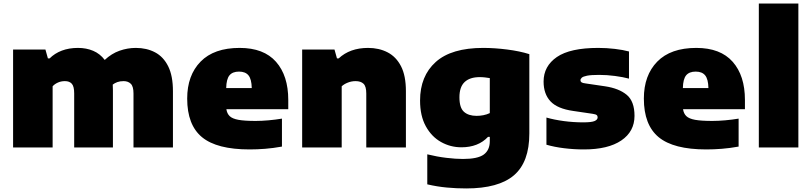

<svg xmlns="http://www.w3.org/2000/svg" viewBox="-20 -828 4556 1078"><path d="M53.5 0V-550H235L249 -500H258.5Q287 -528.5 327.2 -543.8Q367.5 -559 418 -559Q464.5 -559 503 -542.8Q541.5 -526.5 568 -491.5Q606.5 -527.5 651.2 -543.2Q696 -559 742.5 -559Q803.5 -559 850.5 -534.2Q897.5 -509.5 924.2 -456Q951 -402.5 951 -316V0H729.5V-303.5Q729.5 -343 714.2 -357.8Q699 -372.5 674 -372.5Q653.5 -372.5 638.5 -367Q623.5 -361.5 613 -353Q614 -337.5 614 -321.5V0H396.5V-303.5Q396.5 -343 383.2 -357.8Q370 -372.5 344.5 -372.5Q322.5 -372.5 304.5 -364.2Q286.5 -356 275.5 -343.5V0Z M1381.5 11Q1197.5 11 1114.2 -57.8Q1031 -126.5 1031 -274.5Q1031 -405 1106.2 -482Q1181.5 -559 1325.5 -559Q1461 -559 1529.8 -481Q1598.5 -403 1598.5 -267V-215H1251Q1254.5 -190.5 1269.5 -176Q1284.5 -161.5 1319 -155.2Q1353.5 -149 1415.5 -149Q1449 -149 1488 -152.5Q1527 -156 1563 -162V-5Q1513 4 1468.2 7.5Q1423.5 11 1381.5 11ZM1322 -426Q1285.5 -426 1268.2 -404.8Q1251 -383.5 1250 -333.5H1393.5Q1392.5 -383.5 1375.2 -404.8Q1358 -426 1322 -426Z M1676.5 0V-550H1858L1872 -500H1881.5Q1944.5 -559 2046.5 -559Q2108 -559 2156 -534.2Q2204 -509.5 2231.5 -456.2Q2259 -403 2259 -316.5V0H2036.5V-303Q2036.5 -343 2021 -357.8Q2005.5 -372.5 1976.5 -372.5Q1953.5 -372.5 1932.8 -364.2Q1912 -356 1898.5 -343.5V0Z M2597.5 230Q2543.5 230 2489 225Q2434.5 220 2379 207V38.5Q2434 52 2486.2 58.2Q2538.5 64.5 2579.5 64.5Q2662 64.5 2696 39.8Q2730 15 2730 -35.5V-59.5H2720Q2665 -1 2570.5 -1Q2509 -1 2456 -30.8Q2403 -60.5 2370.8 -119Q2338.5 -177.5 2338.5 -263.5Q2338.5 -401 2426.5 -480Q2514.5 -559 2693 -559Q2757 -559 2827.5 -550Q2898 -541 2952 -524V-78.5Q2952 82 2865.8 156Q2779.5 230 2597.5 230ZM2656 -177.5Q2674.5 -177.5 2694 -181.2Q2713.5 -185 2730 -193V-389.5Q2718 -391.5 2703.8 -393.2Q2689.5 -395 2673.5 -395Q2618 -395 2588.8 -367.5Q2559.5 -340 2559.5 -281.5Q2559.5 -223 2585 -200.2Q2610.5 -177.5 2656 -177.5Z M3258.5 11Q3202 11 3147.2 4.2Q3092.5 -2.5 3048 -15.5V-168Q3091.5 -155.5 3145.8 -148.2Q3200 -141 3254.5 -141Q3301.5 -141 3318.5 -148.5Q3335.5 -156 3335.5 -169Q3335.5 -177.5 3330 -182Q3324.5 -186.5 3307.5 -189L3199 -205Q3109.5 -217.5 3070.8 -259Q3032 -300.5 3032 -370Q3032 -456.5 3106.5 -507.8Q3181 -559 3339 -559Q3385.5 -559 3432 -553.5Q3478.5 -548 3511.5 -539V-386.5Q3478.5 -395.5 3433 -401.5Q3387.5 -407.5 3343.5 -407.5Q3298.5 -407.5 3276 -403Q3253.5 -398.5 3246.2 -391.5Q3239 -384.5 3239 -377.5Q3239 -370 3245 -365.8Q3251 -361.5 3268.5 -359.5L3377 -343.5Q3454.5 -332 3498.5 -295.8Q3542.5 -259.5 3542.5 -177.5Q3542.5 -89.5 3468.2 -39.2Q3394 11 3258.5 11Z M3945.5 11Q3761.5 11 3678.2 -57.8Q3595 -126.5 3595 -274.5Q3595 -405 3670.2 -482Q3745.5 -559 3889.5 -559Q4025 -559 4093.8 -481Q4162.5 -403 4162.5 -267V-215H3815Q3818.5 -190.5 3833.5 -176Q3848.5 -161.5 3883 -155.2Q3917.5 -149 3979.5 -149Q4013 -149 4052 -152.5Q4091 -156 4127 -162V-5Q4077 4 4032.2 7.5Q3987.5 11 3945.5 11ZM3886 -426Q3849.5 -426 3832.2 -404.8Q3815 -383.5 3814 -333.5H3957.5Q3956.5 -383.5 3939.2 -404.8Q3922 -426 3886 -426Z M4240.5 0V-808H4462.5V0Z"/></svg>

Font: Encode Sans SmExp Black
Style: Regular
Weight: 900
Width: 6
Designer: Multiple Designers
Foundry: Impallari Type
Version: Version 3.002; ttfautohint (v1.8.3) -l 8 -r 50 -G 200 -x 14 